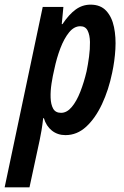

<svg xmlns="http://www.w3.org/2000/svg" viewBox="-73 -572 535 827"><path d="M-53 235 111 -542H200L193 -468H196Q224 -510 253 -531Q282 -552 317 -552Q360 -552 384.5 -525.5Q409 -499 418 -455.5Q427 -412 424 -360.5Q421 -309 410 -258Q395 -185 366.5 -124Q338 -63 298.5 -26.5Q259 10 209 10Q175 10 150.5 -9.5Q126 -29 116 -63H113Q110 -36 106 -11.5Q102 13 98 31L54 235ZM190 -86Q215 -86 236 -111Q257 -136 273 -177Q289 -218 300 -265Q306 -294 310.5 -327.5Q315 -361 314.5 -391Q314 -421 304.5 -440Q295 -459 273 -459Q246 -459 224.5 -432.5Q203 -406 187 -364Q171 -322 161 -274Q154 -245 149 -212.5Q144 -180 145 -151Q146 -122 156 -104Q166 -86 190 -86Z"/></svg>

Font: Noto Sans ExtraCondensed SemiBold
Style: Italic
Weight: 600
Width: 2
Italic angle: -12°
Designer: Monotype Design Team
Foundry: Monotype Imaging Inc.
Version: Version 2.013; ttfautohint (v1.8.4.7-5d5b)